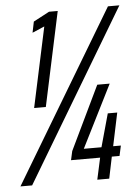

<svg xmlns="http://www.w3.org/2000/svg" viewBox="-64 -728 560 769"><g transform="rotate(-5 216.0 -344.0)"><path d="M69 -308 138 -630 89 -609 98 -653 162 -687H197L116 -308ZM-13 0 399 -688H445L34 0ZM296 0 315 -87H198L206 -123L329 -379H379L253 -128H324L361 -261H399L371 -128H402L393 -87H362L344 0Z"/></g></svg>

Font: Saira ExtraCondensed
Style: Italic
Weight: 400
Width: 2
Italic angle: -12°
Designer: Hector Gatti with collaboration of the Omnibus-Type team
Foundry: Omnibus-Type
Version: Version 1.101